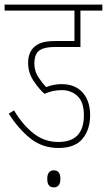

<svg xmlns="http://www.w3.org/2000/svg" viewBox="-20 -642 464 833"><path d="M344 -142Q344 -26 233 -26Q172 -26 124.5 -64Q77 -102 41 -163L18 -149Q59 -84 111 -42Q163 0 234 0Q305 0 338 -40Q371 -80 371 -142Q371 -204 338.5 -240.5Q306 -277 247 -277Q213 -277 180 -264Q164 -281 146.5 -307Q129 -333 129 -367Q129 -401 145 -418Q165 -438 217 -438H329V-596H424V-622H0V-596H303V-464H223Q181 -464 160 -456.5Q139 -449 125 -435Q102 -411 102 -369Q102 -327 125 -292Q148 -257 173 -235Q209 -251 248 -251Q289 -251 316.5 -225Q344 -199 344 -142ZM213 171Q242 171 242 134Q242 97 214 97Q185 97 185 134Q185 171 213 171Z"/></svg>

Font: Noto Sans Devanagari Extra Condensed Thin
Style: Regular
Weight: 250
Width: 2
Designer: Monotype Design Team
Foundry: Monotype Imaging Inc.
Version: 1.000